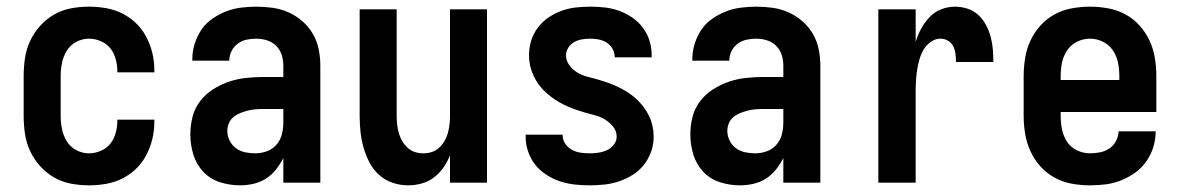

<svg xmlns="http://www.w3.org/2000/svg" viewBox="-20 -548 3540 576"><path d="M247 8Q220 8 193 3Q166 -2 142.5 -15.5Q119 -29 100.5 -49.5Q82 -70 70.5 -94.5Q59 -119 55 -146Q51 -173 51 -200V-320Q51 -347 55 -374Q59 -401 70.5 -425.5Q82 -450 100.5 -470.5Q119 -491 142.5 -504.5Q166 -518 193 -523Q220 -528 247 -528Q273 -528 298.5 -523.5Q324 -519 347 -507.5Q370 -496 388.5 -478Q407 -460 419 -437Q431 -414 437 -389Q443 -364 443 -338V-331H332V-334Q332 -353 327 -371Q322 -389 311 -403Q300 -417 282.5 -424.5Q265 -432 247 -432Q227 -432 209 -422.5Q191 -413 180.5 -396Q170 -379 166 -359.5Q162 -340 162 -320V-200Q162 -180 166 -160.5Q170 -141 180.5 -124Q191 -107 209 -97.5Q227 -88 247 -88Q265 -88 282.5 -95.5Q300 -103 311 -117Q322 -131 327 -149Q332 -167 332 -186V-189H443V-182Q443 -156 437 -131Q431 -106 419 -83Q407 -60 388.5 -42Q370 -24 347 -12.5Q324 -1 298.5 3.5Q273 8 247 8Z M700 8Q669 8 639.5 -1.5Q610 -11 589.5 -33Q569 -55 560 -84.5Q551 -114 551 -144Q551 -171 557.5 -197Q564 -223 580 -244Q596 -265 618.5 -279.5Q641 -294 665.5 -302.5Q690 -311 716.5 -314Q743 -317 769 -317H830V-351Q830 -368 825 -383.5Q820 -399 808.5 -410.5Q797 -422 781 -427Q765 -432 749 -432Q734 -432 720 -429Q706 -426 694 -417.5Q682 -409 675 -395.5Q668 -382 668 -368V-366H557V-371Q557 -394 564 -416.5Q571 -439 584 -458.5Q597 -478 616.5 -491.5Q636 -505 657.5 -513.5Q679 -522 702.5 -525Q726 -528 749 -528Q774 -528 798.5 -524.5Q823 -521 845.5 -511Q868 -501 887 -484.5Q906 -468 918.5 -446.5Q931 -425 936 -400.5Q941 -376 941 -351V0H830V-74Q821 -56 808 -39.5Q795 -23 777.5 -12Q760 -1 740 3.5Q720 8 700 8ZM746 -88Q763 -88 780 -94Q797 -100 809 -113.5Q821 -127 825.5 -144.5Q830 -162 830 -180V-221H769Q757 -221 745.5 -220Q734 -219 722.5 -216Q711 -213 700 -208.5Q689 -204 680 -196.5Q671 -189 666.5 -178Q662 -167 662 -155Q662 -140 669 -126Q676 -112 688.5 -103Q701 -94 716 -91Q731 -88 746 -88Z M1204 8Q1180 8 1157 0Q1134 -8 1116.5 -24Q1099 -40 1088 -61.5Q1077 -83 1070.5 -106Q1064 -129 1061.5 -152.5Q1059 -176 1059 -200V-520H1170V-200Q1170 -187 1171.5 -174Q1173 -161 1176.5 -148.5Q1180 -136 1186.5 -125Q1193 -114 1202.5 -105Q1212 -96 1224.5 -92Q1237 -88 1250 -88Q1263 -88 1275.5 -92Q1288 -96 1297.5 -105Q1307 -114 1313.5 -125Q1320 -136 1323.5 -148.5Q1327 -161 1328.5 -174Q1330 -187 1330 -200V-520H1441V0H1330V-82Q1322 -62 1310 -45Q1298 -28 1281.5 -15.5Q1265 -3 1245 2.5Q1225 8 1204 8Z M1749 8Q1726 8 1703.5 5.5Q1681 3 1660 -4Q1639 -11 1619.5 -23.5Q1600 -36 1586 -53.5Q1572 -71 1564.5 -93Q1557 -115 1557 -137V-144H1668V-142Q1668 -128 1676 -116.5Q1684 -105 1696 -98.5Q1708 -92 1721.5 -90Q1735 -88 1749 -88Q1762 -88 1775.5 -90Q1789 -92 1801 -97.5Q1813 -103 1821.5 -114Q1830 -125 1830 -138Q1830 -155 1819.5 -168Q1809 -181 1795 -189.5Q1781 -198 1765.5 -202Q1750 -206 1734.5 -210.5Q1719 -215 1703.5 -220.5Q1688 -226 1673.5 -233Q1659 -240 1645.5 -249Q1632 -258 1620 -268.5Q1608 -279 1598 -292Q1588 -305 1581 -320Q1574 -335 1570.5 -350.5Q1567 -366 1567 -382Q1567 -405 1573.5 -426Q1580 -447 1593.5 -465Q1607 -483 1625.5 -495.5Q1644 -508 1664.5 -515.5Q1685 -523 1707 -525.5Q1729 -528 1751 -528Q1773 -528 1795 -525.5Q1817 -523 1837.5 -515.5Q1858 -508 1876.5 -495.5Q1895 -483 1908.5 -465Q1922 -447 1928.5 -426Q1935 -405 1935 -383V-376H1824V-378Q1824 -391 1817 -402.5Q1810 -414 1799.5 -420.5Q1789 -427 1776.5 -429.5Q1764 -432 1751 -432Q1739 -432 1726.5 -430Q1714 -428 1703 -422Q1692 -416 1685 -405Q1678 -394 1678 -382Q1678 -366 1688 -352.5Q1698 -339 1712 -330.5Q1726 -322 1742 -318Q1758 -314 1773.5 -309.5Q1789 -305 1804.5 -299.5Q1820 -294 1834.5 -287Q1849 -280 1862.5 -271.5Q1876 -263 1888 -252Q1900 -241 1910 -228Q1920 -215 1927 -200.5Q1934 -186 1937.5 -170Q1941 -154 1941 -138Q1941 -115 1933.5 -93.5Q1926 -72 1912 -54Q1898 -36 1879 -24Q1860 -12 1838.5 -4.5Q1817 3 1794.5 5.5Q1772 8 1749 8Z M2200 8Q2169 8 2139.5 -1.5Q2110 -11 2089.5 -33Q2069 -55 2060 -84.5Q2051 -114 2051 -144Q2051 -171 2057.5 -197Q2064 -223 2080 -244Q2096 -265 2118.5 -279.5Q2141 -294 2165.5 -302.5Q2190 -311 2216.5 -314Q2243 -317 2269 -317H2330V-351Q2330 -368 2325 -383.5Q2320 -399 2308.5 -410.5Q2297 -422 2281 -427Q2265 -432 2249 -432Q2234 -432 2220 -429Q2206 -426 2194 -417.5Q2182 -409 2175 -395.5Q2168 -382 2168 -368V-366H2057V-371Q2057 -394 2064 -416.5Q2071 -439 2084 -458.5Q2097 -478 2116.5 -491.5Q2136 -505 2157.5 -513.5Q2179 -522 2202.5 -525Q2226 -528 2249 -528Q2274 -528 2298.5 -524.5Q2323 -521 2345.5 -511Q2368 -501 2387 -484.5Q2406 -468 2418.5 -446.5Q2431 -425 2436 -400.5Q2441 -376 2441 -351V0H2330V-74Q2321 -56 2308 -39.5Q2295 -23 2277.5 -12Q2260 -1 2240 3.5Q2220 8 2200 8ZM2246 -88Q2263 -88 2280 -94Q2297 -100 2309 -113.5Q2321 -127 2325.5 -144.5Q2330 -162 2330 -180V-221H2269Q2257 -221 2245.5 -220Q2234 -219 2222.5 -216Q2211 -213 2200 -208.5Q2189 -204 2180 -196.5Q2171 -189 2166.5 -178Q2162 -167 2162 -155Q2162 -140 2169 -126Q2176 -112 2188.5 -103Q2201 -94 2216 -91Q2231 -88 2246 -88Z M2615 0V-520H2727V-422Q2733 -443 2743.5 -462Q2754 -481 2768.5 -496.5Q2783 -512 2803.5 -520Q2824 -528 2845 -528Q2864 -528 2882.5 -522Q2901 -516 2915 -503Q2929 -490 2938 -473Q2947 -456 2952 -437.5Q2957 -419 2958.5 -400Q2960 -381 2960 -362H2848Q2848 -374 2846.5 -386Q2845 -398 2840 -408.5Q2835 -419 2824.5 -425.5Q2814 -432 2802 -432Q2786 -432 2772.5 -422.5Q2759 -413 2751 -399.5Q2743 -386 2738.5 -370.5Q2734 -355 2731.5 -339Q2729 -323 2728 -307.5Q2727 -292 2727 -276V0Z M3250 8Q3222 8 3195 3Q3168 -2 3144 -15Q3120 -28 3101.5 -48.5Q3083 -69 3071.5 -94Q3060 -119 3055.5 -146Q3051 -173 3051 -200V-320Q3051 -347 3055.5 -374.5Q3060 -402 3071.5 -426.5Q3083 -451 3101.5 -471.5Q3120 -492 3144 -505Q3168 -518 3195.5 -523Q3223 -528 3250 -528Q3277 -528 3304.5 -523Q3332 -518 3356 -505Q3380 -492 3398.5 -471.5Q3417 -451 3428.5 -426.5Q3440 -402 3444.5 -374.5Q3449 -347 3449 -320V-212H3162V-200Q3162 -180 3166 -160Q3170 -140 3181 -123Q3192 -106 3211 -97Q3230 -88 3250 -88Q3265 -88 3280 -91Q3295 -94 3308 -102.5Q3321 -111 3328 -125Q3335 -139 3336 -154H3447Q3447 -130 3440 -107Q3433 -84 3419 -64Q3405 -44 3385.5 -30Q3366 -16 3343.5 -7Q3321 2 3297.5 5Q3274 8 3250 8ZM3162 -308H3338V-320Q3338 -340 3334 -360Q3330 -380 3318.5 -397Q3307 -414 3288.5 -423Q3270 -432 3250 -432Q3230 -432 3211.5 -423Q3193 -414 3181.5 -397Q3170 -380 3166 -360Q3162 -340 3162 -320Z"/></svg>

Font: Iosevka Custom
Style: Bold
Weight: 700
Monospace: yes
Designer: Belleve Invis
Foundry: Belleve Invis
Version: Version 30.3.3; ttfautohint (v1.8.3)